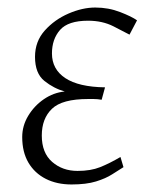

<svg xmlns="http://www.w3.org/2000/svg" viewBox="-20 -479 400 510"><path d="M170 11Q131 11 101.5 -4Q72 -19 55.5 -47Q39 -75 39 -115Q39 -145 55 -171.5Q71 -198 96.5 -215.5Q122 -233 152 -236Q123 -244 98 -264Q73 -284 73 -328Q73 -369 99 -398Q125 -427 162 -443Q199 -459 233 -459Q268 -459 299 -447Q330 -435 344 -425L324 -387Q311 -394 281.5 -409Q252 -424 214 -424Q161 -424 139.5 -399.5Q118 -375 118 -337Q118 -295 153.5 -271.5Q189 -248 259 -247L250 -214Q244 -215 239 -215.5Q234 -216 228.5 -216Q223 -216 214 -216Q145 -216 118 -190Q91 -164 91 -119Q91 -73 118.5 -49Q146 -25 186 -25Q221 -25 246 -35Q271 -45 300 -62L308 -35Q295 -27 278 -16Q261 -5 235 3Q209 11 170 11Z"/></svg>

Font: Ancizar Sans Thin
Style: Italic
Weight: 100
Italic angle: -4°
Designer: Cesar Puertas, Viviana Monsalve, Julian Moncada, Julian Prieto, Jose Castro, Mariel Hernandez, Felipe Aragon, Sara Alarc
Version: Version 8.100